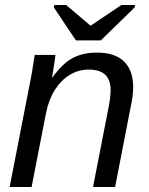

<svg xmlns="http://www.w3.org/2000/svg" viewBox="-20 -748 596 768"><path d="M164.1 -295.9 106.4 0H18.6L99.6 -415.5Q104.5 -438.5 109.1 -466.8Q113.8 -495.1 118.7 -528.3H201.7Q201.7 -524.9 199.2 -508.1Q196.8 -491.2 193.6 -471.4Q190.4 -451.7 188 -438H189.5Q230 -494.1 270.8 -515.9Q311.5 -537.6 367.7 -537.6Q439.9 -537.6 476.3 -502Q512.7 -466.3 512.7 -398.9Q512.7 -383.3 510.3 -363.3Q507.8 -343.3 502.4 -318.8L440.4 0H352.1L413.6 -314.9Q422.4 -358.4 422.4 -388.2Q422.4 -469.7 335 -469.7Q293.9 -469.7 259 -448.5Q224.1 -427.2 199.5 -388.4Q174.8 -349.6 164.1 -295.9ZM518.6 -718.3 383.3 -586.4H283.7L195.3 -718.3L197.3 -728H244.6L341.8 -645.5H342.8L465.8 -728H520.5Z"/></svg>

Font: Arimo
Style: Italic
Weight: 400
Italic angle: -12°
Designer: Steve Matteson
Foundry: Monotype Imaging Inc.
Version: Version 1.33